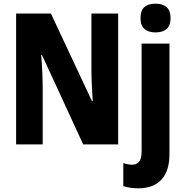

<svg xmlns="http://www.w3.org/2000/svg" viewBox="-20 -788 1005 1048"><path d="M625 0H434L209 -488H205Q209 -436 211 -390Q213 -344 213 -309V0H68V-714H258L482 -236H486Q483 -285 481 -329Q479 -373 479 -409V-714H625ZM747 -689Q747 -731 768 -749.5Q789 -768 829 -768Q868 -768 889.5 -749Q911 -730 911 -689Q911 -648 889 -629.5Q867 -611 829 -611Q791 -611 769 -629.5Q747 -648 747 -689ZM736 240Q716 240 693.5 237Q671 234 653 228V102Q679 111 702 111Q726 111 739.5 94Q753 77 753 37V-550H905V53Q905 143 862.5 191Q820 239 736 240Z"/></svg>

Font: Noto Sans Condensed ExtraBold
Style: Regular
Weight: 800
Width: 3
Designer: Monotype Design Team
Foundry: Monotype Imaging Inc.
Version: Version 2.013; ttfautohint (v1.8.4.7-5d5b)